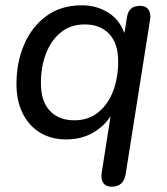

<svg xmlns="http://www.w3.org/2000/svg" viewBox="-20 -516 627 723"><path d="M400 187Q379 187 369 173Q359 159 363 134L400 -101H410Q384 -50 337.5 -20.5Q291 9 229 9Q173 9 131 -16.5Q89 -42 65.5 -89Q42 -136 42 -200Q42 -281 71 -348.5Q100 -416 155 -456Q210 -496 288 -496Q345 -496 390 -467Q435 -438 452 -380L444 -365L458 -450Q461 -472 473 -483Q485 -494 507 -494Q529 -494 539 -480Q549 -466 545 -441L453 141Q449 164 436 175.5Q423 187 400 187ZM260 -63Q313 -63 350 -93Q387 -123 406 -173Q425 -223 425 -284Q425 -352 391.5 -388Q358 -424 299 -424Q246 -424 209.5 -394.5Q173 -365 153.5 -315Q134 -265 134 -203Q134 -135 167.5 -99Q201 -63 260 -63Z"/></svg>

Font: Nunito ExtraLight Medium
Style: Italic
Weight: 500
Italic angle: -9°
Version: Version 3.602